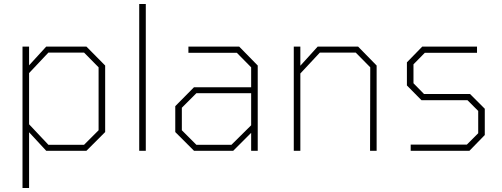

<svg xmlns="http://www.w3.org/2000/svg" viewBox="-20 -757 2522 964"><path d="M93 187V-523H126V-429L212 -523H414L508 -428V-94L414 0H212L126 -93V187ZM223 -30H402L475 -103V-419L402 -493H223L126 -390V-133Z M679 0V-737H712V0Z M954 0 860 -94V-224L954 -319H1241V-419L1169 -492H926V-523H1181L1274 -428V0H1241V-90L1151 0ZM966 -30H1142L1241 -128V-289H966L893 -216V-103Z M1455 0V-523H1488V-427L1575 -523H1778L1871 -428V0H1838L1839 -419L1766 -493H1586L1488 -388V0Z M2042 0V-31H2324L2381 -88V-200L2327 -254H2096L2023 -328V-444L2100 -523H2375V-492H2113L2056 -434V-339L2109 -285H2340L2414 -211V-79L2337 0Z"/></svg>

Font: Tomorrow ExtraLight
Style: Regular
Weight: 275
Designer: Tony de Marco, Monica Rizzolli
Foundry: Just in Type
Version: Version 2.002